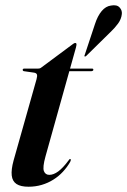

<svg xmlns="http://www.w3.org/2000/svg" viewBox="-20 -699 482 728"><path d="M109.5 -423.5 71 -429Q68 -429.5 67 -431Q66 -432.5 66 -434Q66 -436.5 67.8 -437.8Q69.5 -439 72 -439H124.5Q128.5 -439 131.5 -440Q134.5 -441 138 -444L256.5 -532Q258.5 -533.5 260.8 -534.8Q263 -536 265.5 -536Q268 -536 269 -534.5Q270 -533 270 -530.5Q270 -529 269.5 -526.2Q269 -523.5 268 -519L152.5 -106Q141 -64.5 146.5 -50.2Q152 -36 167 -36Q183 -36 200.8 -49Q218.5 -62 239 -89.5Q242 -94 243.5 -95.2Q245 -96.5 246.5 -96Q248.5 -95.5 248.5 -92.8Q248.5 -90 246 -85Q234.5 -65 218.5 -47.8Q202.5 -30.5 182.2 -17.8Q162 -5 138.2 2Q114.5 9 88 9Q58.5 9 42.8 -1.2Q27 -11.5 24.5 -33.5Q22 -55.5 31.5 -90.5L118.5 -398.5Q122 -411 120 -416.5Q118 -422 109.5 -423.5ZM219.5 -429 225 -439H328.5Q334 -439 334 -434.5Q334 -432 331.5 -430.5Q329 -429 325 -429ZM340 -607.5Q350 -638.5 365.5 -657Q381 -675.5 401 -678Q423 -682 433.2 -671Q443.5 -660 442 -646Q440 -626.5 427.5 -609.5Q415 -592.5 399 -577.5L307 -487Q305.5 -485.5 304 -485Q302.5 -484.5 301 -485Q299.5 -486.5 300.2 -488Q301 -489.5 301.5 -491.5Z"/></svg>

Font: Fraunces 120pt SemiBold
Style: Italic
Weight: 600
Italic angle: -16°
Version: Version 1.000;[b76b70a41]